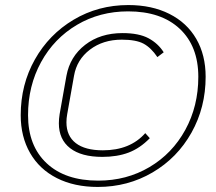

<svg xmlns="http://www.w3.org/2000/svg" viewBox="-20 -730 856 760"><path d="M62 -274Q62 -395 118 -494.5Q174 -594 271.5 -652Q369 -710 488 -710Q581 -710 650.5 -675Q720 -640 757 -576Q794 -512 794 -426Q794 -305 738 -205Q682 -105 584 -47.5Q486 10 367 10Q274 10 205 -25Q136 -60 99 -124.5Q62 -189 62 -274ZM765 -426Q765 -547 691.5 -616Q618 -685 487 -685Q375 -685 284.5 -631.5Q194 -578 142.5 -484Q91 -390 91 -274Q91 -153 164.5 -84Q238 -15 369 -15Q481 -15 571.5 -68.5Q662 -122 713.5 -216Q765 -310 765 -426ZM213 -242Q213 -259 216 -278L243 -430Q257 -506 317 -552.5Q377 -599 465 -599Q530 -599 568 -578.5Q606 -558 628 -523L603 -504Q578 -541 548.5 -557Q519 -573 462 -573Q388 -573 336 -533.5Q284 -494 273 -430L246 -278Q243 -262 243 -246Q243 -192 280 -163.5Q317 -135 387 -135Q495 -135 555 -203L573 -183Q534 -143 489 -126Q444 -109 385 -109Q302 -109 257.5 -143.5Q213 -178 213 -242Z"/></svg>

Font: KoHo ExtraLight
Style: Italic
Weight: 275
Italic angle: -10°
Version: Version 1.000; ttfautohint (v1.6)